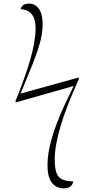

<svg xmlns="http://www.w3.org/2000/svg" viewBox="-20 -801 517 1063"><path d="M334 242Q292 242 267.5 211Q243 180 243 115Q243 58 258 -2Q273 -62 295.5 -120.5Q318 -179 343 -231.5Q368 -284 388 -325L67 -234L66 -242Q118 -369 147.5 -471Q177 -573 177 -644Q177 -746 94 -750Q102 -781 140 -781Q175 -781 195.5 -752Q216 -723 216 -667Q216 -616 200.5 -561.5Q185 -507 158 -439.5Q131 -372 94 -283L416 -372L417 -364Q349 -215 316 -105Q283 5 283 84Q283 154 306 178.5Q329 203 386 203Q378 242 334 242Z"/></svg>

Font: Noto Serif Display SemiCondensed ExtraLight
Style: Italic
Weight: 200
Width: 4
Italic angle: -12°
Designer: Monotype Design Team
Foundry: Monotype Imaging Inc.
Version: Version 2.009